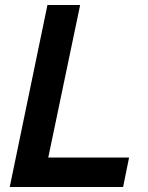

<svg xmlns="http://www.w3.org/2000/svg" viewBox="-20 -749 591 769"><path d="M19 0 170 -729H301L171 -107L162 -118H497L473 0Z"/></svg>

Font: Mona Sans ExtraLight SemiBold
Style: Italic
Weight: 600
Italic angle: -11.6951°
Version: Version 2.000